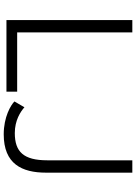

<svg xmlns="http://www.w3.org/2000/svg" viewBox="134 -868 748 1057"><g transform="rotate(90 508.5 -339.0)"><path d="M538 -44C558 -24 623 15 719 15C882 15 930 -85 930 -218V-693H862V-225C862 -94 815 -46 712 -46C642 -46 595 -77 570 -99ZM90 -693V0H484V-59H158V-693Z"/></g></svg>

Font: Repo Light
Style: Regular
Weight: 300
Designer: Stefan Peev
Foundry: Context Ltd
Version: Version 001.502